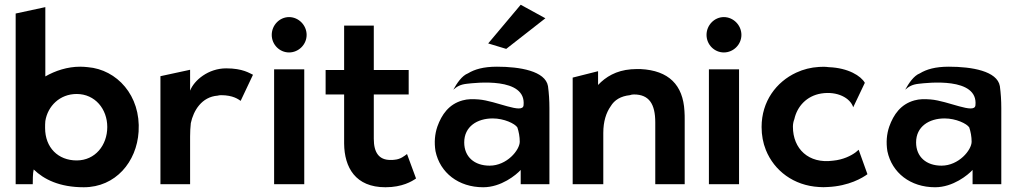

<svg xmlns="http://www.w3.org/2000/svg" viewBox="-20 -776 4288 809"><path d="M333 13C467 13 556 -94 564 -221C574 -374 472 -483 350 -493C340 -494 330 -495 318 -495C264 -495 213 -478 171 -454V-746L46 -719V0H118C118 -12 118 -47 122 -62C165 -20 231 13 333 13ZM170 -237C170 -247 170 -256 171 -266C181 -329 232 -380 303 -380C381 -380 432 -316 432 -241C432 -164 381 -100 303 -100C225 -100 170 -154 170 -237Z M1046 -461C1032 -467 1004 -488 933 -488C858 -488 798 -438 781 -394V-482L656 -455V0H781V-201C781 -220 782 -239 784 -257C795 -310 830 -368 897 -373C901 -374 906 -375 911 -375C963 -375 985 -357 994 -351Z M1125 -629C1125 -588 1158 -555 1198 -555C1238 -555 1272 -588 1272 -629C1272 -670 1238 -704 1198 -704C1158 -704 1125 -670 1125 -629ZM1262 0V-484H1135V0Z M1733 -24 1695 -127C1684 -119 1668 -105 1643 -103C1638 -102 1632 -102 1625 -102C1577 -102 1555 -133 1555 -191V-378H1702V-481H1555V-668H1430V-481H1352V-378H1430V-171C1431 -70 1478 13 1604 13C1675 13 1716 -12 1733 -24Z M1952 -467C1926 -457 1905 -425 1890 -398C1906 -412 1920 -420 1947 -423C1982 -427 2199 -453 2186 -332C2182 -294 2071 -351 1997 -357C1971 -359 1951 -359 1929 -353C1871 -337 1841 -293 1823 -243C1812 -211 1809 -176 1815 -139C1834 -48 1912 13 2016 13C2092 13 2155 -39 2174 -60V0H2295V-320C2295 -353 2293 -383 2289 -413C2278 -477 2170 -495 2074 -495C2017 -495 1980 -484 1952 -467ZM2043 -78C1979 -78 1936 -115 1936 -176C1936 -243 1991 -277 2056 -277C2104 -277 2150 -255 2160 -239C2166 -221 2170 -200 2170 -179C2170 -144 2116 -78 2043 -78ZM2037 -593 2113 -570 2278 -699 2174 -756Z M2865 0V-270C2865 -283 2865 -295 2864 -308C2858 -418 2798 -479 2679 -485C2666 -485 2652 -485 2639 -484C2576 -479 2532 -452 2500 -418V-476L2393 -449V0H2522V-216C2522 -264 2534 -301 2553 -328C2569 -355 2596 -371 2634 -375C2639 -377 2645 -378 2651 -378C2715 -378 2741 -338 2741 -260V0Z M2957 -629C2957 -588 2990 -555 3030 -555C3070 -555 3104 -588 3104 -629C3104 -670 3070 -704 3030 -704C2990 -704 2957 -670 2957 -629ZM3094 0V-484H2967V0Z M3575 -324 3624 -427C3608 -456 3554 -490 3472 -493C3458 -495 3444 -495 3431 -494C3397 -492 3365 -484 3335 -470C3251 -431 3189 -349 3189 -241C3189 -206 3195 -174 3207 -144C3242 -57 3324 6 3431 12C3443 13 3456 13 3468 12C3557 8 3615 -27 3635 -42L3598 -145C3594 -142 3590 -138 3585 -134C3566 -120 3533 -103 3490 -99C3387 -85 3321 -149 3321 -242C3321 -253 3323 -264 3327 -274C3339 -328 3379 -372 3440 -382C3508 -393 3563 -363 3575 -324Z M3856 -467C3830 -457 3809 -425 3794 -398C3810 -412 3824 -420 3851 -423C3886 -427 4103 -453 4090 -332C4086 -294 3975 -351 3901 -357C3875 -359 3855 -359 3833 -353C3775 -337 3745 -293 3727 -243C3716 -211 3713 -176 3719 -139C3738 -48 3816 13 3920 13C3996 13 4059 -39 4078 -60V0H4199V-320C4199 -353 4197 -383 4193 -413C4182 -477 4074 -495 3978 -495C3921 -495 3884 -484 3856 -467ZM3947 -78C3883 -78 3840 -115 3840 -176C3840 -243 3895 -277 3960 -277C4008 -277 4054 -255 4064 -239C4070 -221 4074 -200 4074 -179C4074 -144 4020 -78 3947 -78Z"/></svg>

Font: Bluebird
Style: Regular
Weight: 400
Designer: Jasper
Foundry: Cannot Into Space Fonts
Version: Version 0.98